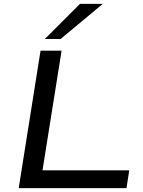

<svg xmlns="http://www.w3.org/2000/svg" viewBox="-20 -965 732 985"><path d="M76 0 188 -705H296L198 -91H643L629 0ZM210 -765 390 -945H507L291 -765Z"/></svg>

Font: Nunito Sans 10pt Expanded Medium
Style: Italic
Weight: 500
Width: 7
Italic angle: -9°
Designer: Vernon Adams
Foundry: Vernon Adams
Version: Version 3.101;gftools[0.9.27]